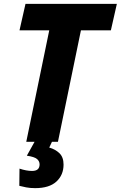

<svg xmlns="http://www.w3.org/2000/svg" viewBox="-20 -734 625 994"><path d="M116 0 235 -577H81L112 -714H585L554 -577H399L280 0ZM162 240Q235 240 272 206Q309 172 309 118Q309 80 288 59.5Q267 39 235 30L249 0H159L119 72Q159 78 172 89.5Q185 101 185 117Q185 151 146 151Q117 151 81 139L80 228Q95 232 115.5 236Q136 240 162 240Z"/></svg>

Font: Noto Sans Display Extra
Style: Italic
Weight: 800
Italic angle: -12°
Designer: Monotype Design Team
Foundry: Monotype Imaging Inc.
Version: Version 1.900